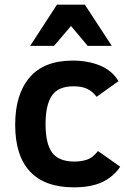

<svg xmlns="http://www.w3.org/2000/svg" viewBox="-20 -786 557 821"><path d="M494.1 -73.2Q464.8 -29.8 417 -7.3Q369.1 15.1 295.9 15.1Q171.9 15.1 108.4 -52.5Q44.9 -120.1 44.9 -252.9Q44.9 -382.3 106.4 -454.6Q168 -526.9 291 -526.9Q356.9 -526.9 408.4 -505.4Q460 -483.9 486.8 -439L393.1 -372.1Q376 -395 353 -406Q330.1 -417 293.9 -417Q229.5 -417 202.1 -377.4Q174.8 -337.9 174.8 -254.9Q174.8 -171.9 202.9 -133.5Q231 -95.2 298.8 -95.2Q328.1 -95.2 352.5 -103.5Q377 -111.8 398.9 -140.1ZM355 -589.8 283.7 -674.8 210.9 -589.8H108.9L223.6 -766.1H342.8L458 -589.8Z"/></svg>

Font: Clear Sans
Style: Bold
Weight: 700
Foundry: Intel Corporation
Version: Version 1.00